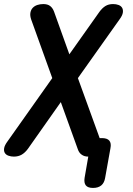

<svg xmlns="http://www.w3.org/2000/svg" viewBox="-34 -760 654 944"><path d="M554 -665 349 -376 456 -81H467Q493 -81 503.5 -68.5Q514 -56 509 -31L483 114Q479 139 464 151.5Q449 164 423.5 164Q398 164 388 151.5Q378 139 382 114L400 10Q380 10 367 0Q354 -9 348 -28L265 -258L103 -28Q89 -9 72.5 0.5Q56 10 34 10Q20 10 7.5 5.5Q-5 1 -10.5 -8.5Q-16 -18 -13.5 -32Q-11 -46 3 -65L223 -376L119 -665Q113 -683 115.5 -697.5Q118 -712 127 -721.5Q136 -731 149.5 -735.5Q163 -740 179 -740Q200 -740 212.5 -730.5Q225 -721 232 -702L307 -493L455 -702Q469 -721 484.5 -730.5Q500 -740 522 -740Q537 -740 549 -735.5Q561 -731 566.5 -721.5Q572 -712 570 -698Q568 -684 554 -665Z"/></svg>

Font: Maple Mono SemiBold
Style: Italic
Weight: 600
Italic angle: -10°
Monospace: yes
Designer: subframe7536
Version: Version 7.000